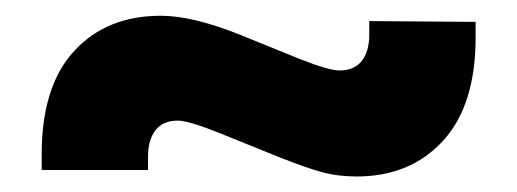

<svg xmlns="http://www.w3.org/2000/svg" viewBox="-20 -462 660 245"><path d="M435.1 -236.8Q411.1 -236.8 390.6 -242.4Q370.1 -248 336.9 -261.2L255.9 -293.9Q219.7 -308.1 207 -308.1Q188 -308.1 178.5 -295.9Q168.9 -283.7 168.9 -262.2V-245.1H33.2V-265.1Q33.2 -352.1 74.7 -397Q116.2 -441.9 185.1 -441.9Q224.6 -441.9 283.2 -418.9L363.8 -386.2Q399.9 -372.1 413.1 -372.1Q432.1 -372.1 441.7 -384.3Q451.2 -396.5 451.2 -418V-435.1L586.9 -434.1V-414.1Q586.9 -327.6 545.2 -282.2Q503.4 -236.8 435.1 -236.8Z"/></svg>

Font: TASA Explorer
Style: Bold
Weight: 700
Designer: Weizhong Zhang
Foundry: Local Remote
Version: Version 1.000;Glyphs 3.1.2 (3151)